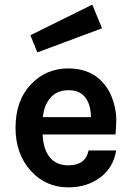

<svg xmlns="http://www.w3.org/2000/svg" viewBox="-20 -794 570 828"><path d="M481 -145H362Q349 -81 275 -81Q222 -81 194 -116.5Q166 -152 164 -214H478Q481 -243 481.5 -277Q482 -311 469.5 -354Q457 -397 432 -428Q376 -499 275 -499Q179 -499 114 -431Q47 -361 47 -243Q47 -129 114 -56Q178 14 275 14Q356 14 414 -30Q469 -72 481 -145ZM111 -642 378 -774 420 -672 141 -568ZM372 -289H165Q170 -342 198.5 -373.5Q227 -405 276 -405Q324 -405 348 -373.5Q372 -342 372 -289Z"/></svg>

Font: Karla Neue
Style: Bold
Weight: 700
Designer: Jonathan Pinhorn
Foundry: PYRS Fontlab Ltd. / Made with FontLab
Version: Version 1.000;PS 001.001;hotconv 1.0.56